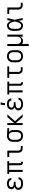

<svg xmlns="http://www.w3.org/2000/svg" viewBox="2793 -3597 1014 6640"><g transform="rotate(-90 3300.0 -277.0)"><path d="M271 12Q246 12 220.5 9Q195 6 170.5 -1.5Q146 -9 124 -22.5Q102 -36 85.5 -55.5Q69 -75 61 -99.5Q53 -124 53 -150Q53 -172 60 -194Q67 -216 82.5 -232.5Q98 -249 118 -260Q138 -271 159 -277Q142 -284 126 -294.5Q110 -305 98.5 -320Q87 -335 82 -353.5Q77 -372 77 -391Q77 -414 84 -436.5Q91 -459 105 -477.5Q119 -496 138.5 -509Q158 -522 180 -529.5Q202 -537 225 -539.5Q248 -542 271 -542Q294 -542 316.5 -539.5Q339 -537 361 -529.5Q383 -522 402 -509.5Q421 -497 435.5 -479.5Q450 -462 457.5 -440Q465 -418 465 -395V-392H394V-394Q394 -414 382 -432.5Q370 -451 352 -461Q334 -471 313 -474.5Q292 -478 271 -478Q250 -478 228.5 -474.5Q207 -471 189 -460Q171 -449 159.5 -430Q148 -411 148 -390Q148 -376 153 -362Q158 -348 168.5 -338.5Q179 -329 192 -323Q205 -317 219 -313.5Q233 -310 247 -309Q261 -308 275 -308H334V-244H275Q258 -244 241.5 -242.5Q225 -241 209 -237Q193 -233 177.5 -226.5Q162 -220 149.5 -209.5Q137 -199 130.5 -183Q124 -167 124 -151Q124 -134 130 -118.5Q136 -103 148 -91Q160 -79 175 -71.5Q190 -64 206 -59.5Q222 -55 238.5 -53.5Q255 -52 271 -52Q287 -52 303 -53.5Q319 -55 334.5 -59Q350 -63 365 -69.5Q380 -76 392 -87Q404 -98 411 -112.5Q418 -127 418 -143H489Q489 -118 480 -94Q471 -70 454.5 -51.5Q438 -33 416 -20.5Q394 -8 370 -0.5Q346 7 321 9.5Q296 12 271 12Z M1028 12H1013Q991 12 970 6.5Q949 1 933.5 -13.5Q918 -28 911 -48.5Q904 -69 904 -90V-466H746V0H675V-466H603V-530H1047V-466H975V-90Q975 -82 977 -75Q979 -68 984.5 -62.5Q990 -57 997.5 -54.5Q1005 -52 1013 -52H1028Z M1573 0H1494Q1473 0 1452.5 -3.5Q1432 -7 1413.5 -16Q1395 -25 1380 -40Q1365 -55 1355.5 -74Q1346 -93 1342.5 -113.5Q1339 -134 1339 -155V-466H1187V-530H1411V-155Q1411 -137 1415 -119.5Q1419 -102 1431 -89Q1443 -76 1460 -70Q1477 -64 1494 -64H1573Z M1924 12Q1895 12 1867 6.5Q1839 1 1813.5 -12.5Q1788 -26 1768.5 -47Q1749 -68 1737 -94Q1725 -120 1720 -148Q1715 -176 1715 -205V-325Q1715 -352 1719 -379Q1723 -406 1734 -431Q1745 -456 1763 -477Q1781 -498 1804 -512Q1827 -526 1853 -534.5Q1879 -543 1906 -543Q1911 -543 1915.5 -542.5Q1920 -542 1925 -542L2187 -530V-466L2058 -472Q2075 -459 2087.5 -442.5Q2100 -426 2108.5 -406.5Q2117 -387 2120 -366.5Q2123 -346 2123 -325V-205Q2123 -177 2118.5 -149.5Q2114 -122 2103 -96Q2092 -70 2073.5 -48.5Q2055 -27 2031 -13Q2007 1 1979.5 6.5Q1952 12 1924 12ZM1923 -52Q1942 -52 1961 -56.5Q1980 -61 1995.5 -71.5Q2011 -82 2022.5 -97.5Q2034 -113 2040.5 -130.5Q2047 -148 2049.5 -167Q2052 -186 2052 -205V-325Q2052 -351 2046.5 -377Q2041 -403 2027 -425.5Q2013 -448 1990 -461.5Q1967 -475 1941 -477L1925 -478H1913Q1895 -478 1877 -472Q1859 -466 1843.5 -455.5Q1828 -445 1816.5 -430Q1805 -415 1798 -398Q1791 -381 1788.5 -362.5Q1786 -344 1786 -325V-205Q1786 -186 1789 -166.5Q1792 -147 1799.5 -129Q1807 -111 1819.5 -96Q1832 -81 1849 -71Q1866 -61 1885 -56.5Q1904 -52 1923 -52Z M2572 0 2365 -234V0H2294V-530H2365V-296L2572 -530H2663L2429 -265L2663 0Z M3021 12Q2996 12 2970.5 9Q2945 6 2920.5 -1.5Q2896 -9 2874 -22.5Q2852 -36 2835.5 -55.5Q2819 -75 2811 -99.5Q2803 -124 2803 -150Q2803 -172 2810 -194Q2817 -216 2832.5 -232.5Q2848 -249 2868 -260Q2888 -271 2909 -277Q2892 -284 2876 -294.5Q2860 -305 2848.5 -320Q2837 -335 2832 -353.5Q2827 -372 2827 -391Q2827 -414 2834 -436.5Q2841 -459 2855 -477.5Q2869 -496 2888.5 -509Q2908 -522 2930 -529.5Q2952 -537 2975 -539.5Q2998 -542 3021 -542Q3044 -542 3066.5 -539.5Q3089 -537 3111 -529.5Q3133 -522 3152 -509.5Q3171 -497 3185.5 -479.5Q3200 -462 3207.5 -440Q3215 -418 3215 -395V-392H3144V-394Q3144 -414 3132 -432.5Q3120 -451 3102 -461Q3084 -471 3063 -474.5Q3042 -478 3021 -478Q3000 -478 2978.5 -474.5Q2957 -471 2939 -460Q2921 -449 2909.5 -430Q2898 -411 2898 -390Q2898 -376 2903 -362Q2908 -348 2918.5 -338.5Q2929 -329 2942 -323Q2955 -317 2969 -313.5Q2983 -310 2997 -309Q3011 -308 3025 -308H3084V-244H3025Q3008 -244 2991.5 -242.5Q2975 -241 2959 -237Q2943 -233 2927.5 -226.5Q2912 -220 2899.5 -209.5Q2887 -199 2880.5 -183Q2874 -167 2874 -151Q2874 -134 2880 -118.5Q2886 -103 2898 -91Q2910 -79 2925 -71.5Q2940 -64 2956 -59.5Q2972 -55 2988.5 -53.5Q3005 -52 3021 -52Q3037 -52 3053 -53.5Q3069 -55 3084.5 -59Q3100 -63 3115 -69.5Q3130 -76 3142 -87Q3154 -98 3161 -112.5Q3168 -127 3168 -143H3239Q3239 -118 3230 -94Q3221 -70 3204.5 -51.5Q3188 -33 3166 -20.5Q3144 -8 3120 -0.5Q3096 7 3071 9.5Q3046 12 3021 12ZM2987 -610 2998 -764H3077L3051 -610Z M3778 12H3763Q3741 12 3720 6.5Q3699 1 3683.5 -13.5Q3668 -28 3661 -48.5Q3654 -69 3654 -90V-466H3496V0H3425V-466H3353V-530H3797V-466H3725V-90Q3725 -82 3727 -75Q3729 -68 3734.5 -62.5Q3740 -57 3747.5 -54.5Q3755 -52 3763 -52H3778Z M4296 0H4218Q4197 0 4176.5 -3.5Q4156 -7 4137 -16Q4118 -25 4103.5 -40Q4089 -55 4079.5 -74Q4070 -93 4066.5 -113.5Q4063 -134 4063 -155V-466H3927V-530H4323V-466H4134V-155Q4134 -137 4138.5 -119.5Q4143 -102 4154.5 -89Q4166 -76 4183 -70Q4200 -64 4218 -64H4296Z M4675 12Q4646 12 4617.5 6.5Q4589 1 4564 -12Q4539 -25 4519 -46.5Q4499 -68 4487 -94Q4475 -120 4470 -148Q4465 -176 4465 -205V-325Q4465 -354 4470 -382Q4475 -410 4487 -436Q4499 -462 4519 -483.5Q4539 -505 4564 -518Q4589 -531 4617.5 -536.5Q4646 -542 4675 -542Q4704 -542 4732.5 -537Q4761 -532 4786 -518.5Q4811 -505 4831 -483.5Q4851 -462 4863 -436Q4875 -410 4880 -382Q4885 -354 4885 -325V-205Q4885 -176 4880 -148Q4875 -120 4863 -94Q4851 -68 4831 -46.5Q4811 -25 4786 -12Q4761 1 4732.5 6.5Q4704 12 4675 12ZM4675 -52Q4695 -52 4714 -56Q4733 -60 4750 -70Q4767 -80 4779.5 -95.5Q4792 -111 4800 -129Q4808 -147 4811 -166Q4814 -185 4814 -205V-325Q4814 -345 4811 -364Q4808 -383 4800 -401Q4792 -419 4779.5 -434.5Q4767 -450 4750 -460Q4733 -470 4714 -474Q4695 -478 4675 -478Q4655 -478 4636 -474Q4617 -470 4600 -460Q4583 -450 4570.5 -434.5Q4558 -419 4550 -401Q4542 -383 4539 -364Q4536 -345 4536 -325V-205Q4536 -185 4539 -166Q4542 -147 4550 -129Q4558 -111 4570.5 -95.5Q4583 -80 4600 -70Q4617 -60 4636 -56Q4655 -52 4675 -52Z M5027 210V-530H5098V-205Q5098 -186 5100.5 -167.5Q5103 -149 5109.5 -131.5Q5116 -114 5127 -98.5Q5138 -83 5153.5 -72Q5169 -61 5187.5 -56.5Q5206 -52 5225 -52Q5244 -52 5262.5 -56.5Q5281 -61 5296.5 -72Q5312 -83 5323 -98.5Q5334 -114 5340.5 -131.5Q5347 -149 5349.5 -167.5Q5352 -186 5352 -205V-530H5423V0H5352V-94Q5343 -71 5328 -50Q5313 -29 5292.5 -14.5Q5272 0 5247.5 6Q5223 12 5198 12Q5171 12 5145 4.5Q5119 -3 5098 -19V210Z M5743 12Q5716 12 5689 6Q5662 0 5639 -14.5Q5616 -29 5598.5 -51Q5581 -73 5571 -98Q5561 -123 5557 -150.5Q5553 -178 5553 -205V-325Q5553 -352 5557 -379.5Q5561 -407 5571 -432Q5581 -457 5598.5 -479Q5616 -501 5639 -515.5Q5662 -530 5689 -536Q5716 -542 5743 -542Q5772 -542 5798 -529.5Q5824 -517 5843.5 -495.5Q5863 -474 5876 -448.5Q5889 -423 5899 -397Q5905 -430 5911 -463.5Q5917 -497 5923 -530H5994Q5985 -491 5977 -452.5Q5969 -414 5960 -375V-374Q5955 -348 5949 -322Q5943 -296 5937 -270Q5944 -242 5950 -214Q5956 -186 5962 -158L5963 -157Q5971 -117 5979.5 -78Q5988 -39 5997 0H5926Q5919 -34 5913 -68.5Q5907 -103 5901 -138V-142Q5891 -114 5877.5 -87.5Q5864 -61 5845 -38.5Q5826 -16 5799.5 -2Q5773 12 5743 12ZM5743 -52Q5766 -52 5785.5 -65.5Q5805 -79 5817.5 -98Q5830 -117 5838.5 -138.5Q5847 -160 5854 -181.5Q5861 -203 5866.5 -225.5Q5872 -248 5876 -270Q5872 -292 5866.5 -313.5Q5861 -335 5854 -356Q5847 -377 5838 -397Q5829 -417 5816.5 -435Q5804 -453 5784.5 -465.5Q5765 -478 5743 -478Q5725 -478 5707 -473Q5689 -468 5674.5 -457Q5660 -446 5650 -430Q5640 -414 5634 -397Q5628 -380 5626 -361.5Q5624 -343 5624 -325V-205Q5624 -187 5626 -168.5Q5628 -150 5634 -133Q5640 -116 5650 -100Q5660 -84 5674.5 -73Q5689 -62 5707 -57Q5725 -52 5743 -52Z M6523 0H6444Q6423 0 6402.5 -3.5Q6382 -7 6363.5 -16Q6345 -25 6330 -40Q6315 -55 6305.5 -74Q6296 -93 6292.5 -113.5Q6289 -134 6289 -155V-466H6137V-530H6361V-155Q6361 -137 6365 -119.5Q6369 -102 6381 -89Q6393 -76 6410 -70Q6427 -64 6444 -64H6523Z"/></g></svg>

Font: Lode Term
Style: Regular
Weight: 400
Monospace: yes
Designer: Belleve Invis
Foundry: Belleve Invis
Version: Version 29.2.0